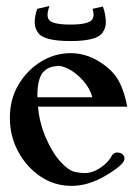

<svg xmlns="http://www.w3.org/2000/svg" viewBox="-20 -604 447 637"><path d="M217.8 12.7Q160.2 12.7 113.5 -19Q66.9 -50.8 39.8 -102.1Q12.7 -153.3 12.7 -213.4Q12.7 -274.4 41 -322.5Q69.3 -370.6 115.5 -399.2Q161.6 -427.7 214.4 -427.7Q275.4 -427.7 330.1 -385.3Q362.3 -360.4 377.9 -327.9Q393.6 -295.4 402.3 -250H106Q109.9 -202.1 128.4 -155.3Q152.8 -97.7 180.9 -67.1Q209 -36.6 231 -33.2Q247.1 -29.8 261.7 -29.8Q279.8 -29.8 298.1 -38.8Q316.4 -47.9 330.3 -61Q344.2 -74.2 350.6 -86.9Q355.5 -96.2 366.7 -98.1Q380.4 -98.1 386.7 -92Q393.1 -85.9 393.1 -77.6Q393.1 -58.1 329.1 -20.5Q272.5 12.7 217.8 12.7ZM286.6 -281.2Q277.8 -312 255.6 -336.7Q233.4 -361.3 211.4 -373Q189.5 -384.8 174.3 -385.7Q155.3 -383.8 144.3 -379.6Q133.3 -375.5 120.1 -361.3Q104 -336.9 104 -285.6L104.5 -281.2ZM213.9 -467.8Q120.1 -467.8 104.5 -498.5Q95.2 -512.2 95.2 -530.3Q95.2 -551.3 103.5 -574.7L144 -584Q137.7 -565.9 137.7 -553.7Q137.7 -547.9 140.1 -542.5Q147 -522.5 213.4 -522.5Q276.4 -522.5 286.6 -540.5Q290.5 -546.9 290.5 -555.7Q290.5 -562 287.1 -574.7L321.3 -582.5Q331.1 -556.2 331.1 -529.8Q331.1 -512.2 321.8 -498.5Q306.2 -467.8 213.9 -467.8Z"/></svg>

Font: Quaaykop
Style: Medium
Weight: 500
Designer: Tup Wanders
Foundry: Free font, DO NOT SELL
Version: Version 1.00;July 31, 2023;FontCreator 11.5.0.2430 64-bit